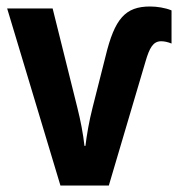

<svg xmlns="http://www.w3.org/2000/svg" viewBox="-20 -571 550 591"><path d="M442 -551C366 -551 333 -514 305 -398L265 -240C254 -197 247 -155 243 -122H240C236 -159 228 -200 218 -240L142 -545H2L166 0H315L428 -382C440 -423 451 -444 476 -444C485 -444 496 -442 508 -437V-539C489 -547 463 -551 442 -551Z"/></svg>

Font: Noto Sans Display SemiCondensed
Style: Bold
Weight: 700
Width: 4
Designer: Monotype Design Team
Foundry: Monotype Imaging Inc.
Version: Version 1.900